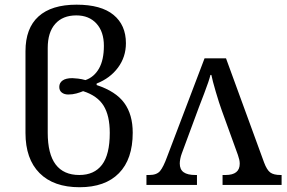

<svg xmlns="http://www.w3.org/2000/svg" viewBox="-20 -783 1216 813"><path d="M87.9 -220.2V-565.9Q87.9 -663.6 143.1 -713.4Q198.2 -763.2 304.2 -763.2Q408.2 -763.2 460.7 -720Q513.2 -676.8 513.2 -600.1Q513.2 -542 479.7 -496.8Q446.3 -451.7 389.2 -429.2V-422.9Q470.7 -396 506.3 -346.9Q542 -297.9 542 -221.2Q542 -108.9 483.6 -49.6Q425.3 9.8 316.9 9.8Q207 9.8 147.5 -50Q87.9 -109.9 87.9 -220.2ZM444.8 -220.2Q444.8 -293.5 418.5 -335.7Q392.1 -377.9 332 -397Q319.3 -391.6 303.2 -387.2Q287.1 -382.8 269 -382.8Q252.4 -382.8 241.7 -391.1Q231 -399.4 231 -415Q231 -432.1 244.9 -442.1Q258.8 -452.1 286.1 -452.1Q293.9 -452.1 310.3 -450.2Q326.7 -448.2 341.8 -443.8Q378.4 -456.5 399.2 -492.9Q419.9 -529.3 419.9 -588.9Q419.9 -648.9 388.4 -683.3Q356.9 -717.8 303.2 -717.8Q245.6 -717.8 213.9 -681.9Q182.1 -646 182.1 -580.1V-221.2Q182.1 -130.9 215.8 -86.4Q249.5 -42 315.9 -42Q378.9 -42 411.9 -85.2Q444.8 -128.4 444.8 -220.2Z M1172.4 -42V0H922.4V-42H935.1Q995.1 -42 995.1 -89.8Q995.1 -98.1 993.2 -106.9Q991.2 -115.7 987.3 -127L918.9 -315.9Q908.2 -345.2 893.8 -394Q879.4 -442.9 875 -465.8H871.1Q865.7 -442.4 844.7 -387.5Q823.7 -332.5 822.3 -329.1L750 -133.8Q745.6 -122.1 743.4 -110.6Q741.2 -99.1 741.2 -90.8Q741.2 -65.4 757.6 -53.7Q773.9 -42 807.1 -42H814V0H600.1V-42H612.3Q643.6 -42 657.7 -58.8Q671.9 -75.7 688 -120.1L846.2 -536.1H937L1098.1 -95.2Q1109.9 -63.5 1124.3 -52.7Q1138.7 -42 1168 -42Z"/></svg>

Font: Noto Serif
Style: Regular
Weight: 400
Designer: Monotype Design team
Foundry: Monotype Imaging Inc.
Version: Version 1.02